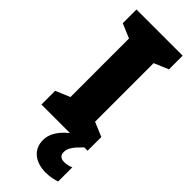

<svg xmlns="http://www.w3.org/2000/svg" viewBox="-306 -747 1020 1020"><g transform="rotate(45 204.0 -237.0)"><path d="M293 96C293 66 309 43 353 0H378V-103L297 -137V-577L378 -611V-714H31V-611L112 -577V-137L31 -103V0H245C188 47 170 89 170 128C170 197 223 240 302 240C337 240 364 233 383 226V120C371 126 350 131 332 131C308 131 293 119 293 96Z"/></g></svg>

Font: Noto Sans Khmer SemiCondensed Black
Style: Regular
Weight: 900
Width: 4
Designer: Danh Hong and the Monotype Design Team
Foundry: Monotype Imaging Inc.
Version: Version 2.004